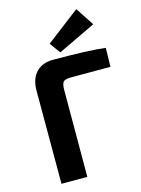

<svg xmlns="http://www.w3.org/2000/svg" viewBox="-137 -1014 802 1091"><g transform="rotate(-15 264.0 -468.5)"><path d="M272 -723 226 -786 423 -937 494 -829ZM85 -548Q85 -617 122 -656Q158 -693 220 -693Q433 -693 528 -681L526 -570H295Q261 -570 249 -559Q238 -547 238 -512L237 0H85Z"/></g></svg>

Font: Taylor Sans Bold LRS
Style: Bold
Weight: 700
Italic angle: -8°
Designer: Natanael Gama
Version: Version 1.001 September 8, 2015